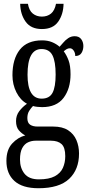

<svg xmlns="http://www.w3.org/2000/svg" viewBox="-20 -760 470 1018"><path d="M184 238Q99 238 56.5 199.5Q14 161 14 93Q14 34 44.5 1Q75 -32 114 -42Q96 -51 80.5 -68.5Q65 -86 65 -118Q65 -148 82 -170.5Q99 -193 123 -210Q88 -229 67 -270.5Q46 -312 46 -361Q46 -447 85 -496.5Q124 -546 203 -546Q233 -546 256 -536.5Q279 -527 296 -512Q304 -520 315 -533.5Q326 -547 341.5 -557.5Q357 -568 376 -568Q399 -568 410.5 -552.5Q422 -537 422 -516Q422 -495 412 -479Q402 -463 379 -463Q379 -480 370.5 -492Q362 -504 351 -504Q341 -504 333.5 -499.5Q326 -495 318 -488Q333 -468 343.5 -440Q354 -412 354 -366Q354 -290 317 -241Q280 -192 203 -192Q193 -192 178 -193.5Q163 -195 155 -198Q145 -188 135 -172.5Q125 -157 125 -134Q125 -109 139.5 -99Q154 -89 179 -89H262Q311 -89 341 -69.5Q371 -50 385 -17.5Q399 15 399 54Q399 139 346.5 188.5Q294 238 184 238ZM201 -237Q242 -237 258.5 -268Q275 -299 275 -365Q275 -434 258 -467Q241 -500 200 -500Q126 -500 126 -364Q126 -237 201 -237ZM186 191Q240 191 270.5 174.5Q301 158 313.5 130Q326 102 326 68Q326 22 306.5 4Q287 -14 250 -14H168Q148 -14 129 -5.5Q110 3 98 25Q86 47 86 86Q86 131 110 161Q134 191 186 191ZM202 -606Q144 -606 116 -645Q88 -684 87 -740H128Q134 -704 154 -688Q174 -672 202 -672Q231 -672 250.5 -688Q270 -704 277 -740H317Q316 -684 288.5 -645Q261 -606 202 -606Z"/></svg>

Font: Noto Serif Hebrew ExtraCondensed
Style: Regular
Weight: 400
Width: 2
Designer: Monotype Design Team
Foundry: Monotype Imaging Inc.
Version: Version 2.004; ttfautohint (v1.8.4.7-5d5b)